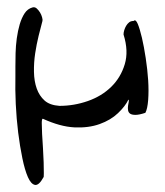

<svg xmlns="http://www.w3.org/2000/svg" viewBox="-20 -354 464 541"><path d="M341.8 -73.2Q333 -54.7 312.5 -35.2Q292 -15.6 260.7 -4.4Q229.5 6.8 189.5 4.9Q149.4 2.9 100.6 -19.5Q97.7 -19.5 97.7 -7.3Q97.7 4.9 98.6 23.4Q99.6 42 101.1 63.5Q102.5 85 103 103Q103.5 121.1 103.5 133.8Q103.5 146.5 102.5 145.5Q89.8 168.9 78.6 167Q67.4 165 58.6 145Q49.8 125 43 91.8Q36.1 58.6 31.2 19.5Q26.4 -19.5 24.4 -61Q22.5 -102.5 23.4 -138.7V-166Q23.4 -183.6 23.9 -204.1Q24.4 -224.6 27.3 -246.1Q30.3 -267.6 35.6 -285.6Q41 -303.7 49.3 -316.4Q57.6 -329.1 71.3 -333Q78.1 -335 83.5 -330.1Q88.9 -325.2 92.8 -318.8Q96.7 -312.5 98.6 -305.2Q100.6 -297.9 99.6 -294.9Q94.7 -277.3 88.9 -253.4Q83 -229.5 79.1 -203.6Q75.2 -177.7 75.7 -151.4Q76.2 -125 83.5 -104.5Q90.8 -84 105.5 -70.8Q120.1 -57.6 147.5 -55.7Q188.5 -55.7 227.5 -69.3Q266.6 -83 293.5 -109.4Q320.3 -135.7 331.5 -172.9Q342.8 -210 328.1 -256.8Q328.1 -262.7 330.1 -269Q332 -275.4 335.4 -281.2Q338.9 -287.1 343.8 -291Q348.6 -294.9 356.4 -294.9Q362.3 -300.8 368.2 -286.6Q374 -272.5 379.9 -247.6Q385.7 -222.7 390.6 -190.4Q395.5 -158.2 397.5 -127.9Q399.4 -97.7 397.5 -72.3Q395.5 -46.9 389.6 -36.1Q372.1 -30.3 361.8 -30.3Q351.6 -30.3 346.7 -33.7Q341.8 -37.1 340.8 -43.5Q339.8 -49.8 340.8 -56.2Q341.8 -62.5 342.8 -67.4Q343.8 -72.3 341.8 -73.2Z"/></svg>

Font: Swanky and Moo Moo
Style: Regular
Weight: 400
Designer: Kimberly Geswein
Foundry: Kimberly Geswein
Version: Version 1.002 2001